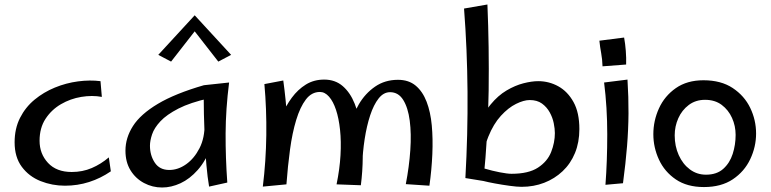

<svg xmlns="http://www.w3.org/2000/svg" viewBox="-20 -820 3428 854"><path d="M269 6Q212 6 160.5 -14.5Q109 -35 77 -78Q45 -121 45 -187Q45 -248 69 -295.5Q93 -343 133.5 -376.5Q174 -410 224 -430.5Q274 -451 327 -458Q380 -465 427 -459L433 -389Q390 -397 341.5 -389Q293 -381 251 -356.5Q209 -332 182.5 -291.5Q156 -251 156 -194Q156 -136 193.5 -95.5Q231 -55 299 -55Q347 -55 388 -72.5Q429 -90 464 -120L473 -58Q428 -27 376.5 -10.5Q325 6 269 6Z M701 14Q658 14 620.5 -6Q583 -26 560.5 -62.5Q538 -99 538 -150Q538 -207 571.5 -259.5Q605 -312 682 -358Q759 -404 887 -441L911 -383Q826 -364 773.5 -337Q721 -310 693.5 -280.5Q666 -251 656.5 -222.5Q647 -194 647 -172Q647 -129 668.5 -96.5Q690 -64 733 -64Q772 -64 808 -89.5Q844 -115 867.5 -161Q891 -207 890 -270L948 -319Q942 -230 918.5 -167Q895 -104 859.5 -64Q824 -24 783 -5Q742 14 701 14ZM910 10Q903 -31 898 -87Q893 -143 890.5 -201.5Q888 -260 887 -312Q886 -364 886 -399Q886 -434 887 -441L999 -453Q984 -334 983.5 -226.5Q983 -119 991 -8ZM741 -546 684 -576 846 -752 858 -696ZM951 -546 834 -696 846 -752 1008 -576Z M1585 4 1477 0Q1491 -68 1494.5 -129.5Q1498 -191 1492.5 -242.5Q1487 -294 1474.5 -331.5Q1462 -369 1443.5 -390Q1425 -411 1403 -411Q1366 -411 1340.5 -377.5Q1315 -344 1297.5 -286.5Q1280 -229 1270 -155Q1260 -81 1254 0L1191 -135Q1194 -172 1204.5 -216.5Q1215 -261 1233 -305Q1251 -349 1278 -385.5Q1305 -422 1340.5 -444Q1376 -466 1422 -466Q1471 -466 1504.5 -437Q1538 -408 1557.5 -359Q1577 -310 1585.5 -249Q1594 -188 1593.5 -122.5Q1593 -57 1585 4ZM1254 0 1149 10Q1163 -103 1164.5 -219Q1166 -335 1156 -446L1240 -462Q1252 -374 1256.5 -299Q1261 -224 1260 -152.5Q1259 -81 1254 0ZM1890 6 1785 -1Q1800 -79 1805 -152Q1810 -225 1802.5 -283Q1795 -341 1773.5 -375.5Q1752 -410 1715 -410Q1686 -410 1664 -382Q1642 -354 1626.5 -307Q1611 -260 1602 -201.5Q1593 -143 1591 -82L1539 -254Q1548 -308 1576 -356Q1604 -404 1648 -434.5Q1692 -465 1750 -465Q1798 -465 1829 -439Q1860 -413 1877.5 -367.5Q1895 -322 1900.5 -262.5Q1906 -203 1903 -134Q1900 -65 1890 6Z M2300 11Q2280 11 2247 6.5Q2214 2 2181.5 -4Q2149 -10 2130 -15L2081 -89Q2102 -80 2136 -70Q2170 -60 2203.5 -53.5Q2237 -47 2255 -47Q2331 -47 2373 -74.5Q2415 -102 2431.5 -144Q2448 -186 2448 -228Q2448 -247 2443 -272Q2438 -297 2425 -320.5Q2412 -344 2390.5 -359.5Q2369 -375 2336 -375Q2310 -375 2275.5 -358Q2241 -341 2208 -305Q2175 -269 2152 -212Q2129 -155 2125 -75L2091 -113Q2091 -197 2110.5 -256.5Q2130 -316 2162.5 -355.5Q2195 -395 2233 -417.5Q2271 -440 2308 -449.5Q2345 -459 2374 -459Q2422 -459 2463.5 -436Q2505 -413 2531 -366Q2557 -319 2557 -246Q2557 -187 2537.5 -139.5Q2518 -92 2482.5 -58.5Q2447 -25 2400.5 -7Q2354 11 2300 11ZM2130 -15 2050 -28Q2061 -222 2059.5 -412Q2058 -602 2044 -782L2148 -800Q2156 -612 2153.5 -417.5Q2151 -223 2130 -15Z M2660 -525Q2659 -557 2654 -583.5Q2649 -610 2646 -639L2756 -653Q2761 -626 2763.5 -594Q2766 -562 2765 -533ZM2751 -5 2673 2Q2681 -103 2681 -222.5Q2681 -342 2667 -453L2771 -466Q2776 -387 2775.5 -315.5Q2775 -244 2769 -169.5Q2763 -95 2751 -5Z M3111 12Q3036 12 2986 -22Q2936 -56 2911 -110Q2886 -164 2886 -223Q2886 -283 2911 -338Q2936 -393 2986 -428Q3036 -463 3109 -463Q3187 -463 3239 -428.5Q3291 -394 3317 -340Q3343 -286 3343 -226Q3343 -167 3317 -112Q3291 -57 3239.5 -22.5Q3188 12 3111 12ZM3120 -43Q3168 -43 3197 -69Q3226 -95 3239 -135.5Q3252 -176 3252 -220Q3252 -260 3236 -295.5Q3220 -331 3190 -353.5Q3160 -376 3116 -376Q3074 -376 3043.5 -353Q3013 -330 2997 -294Q2981 -258 2981 -218Q2981 -170 2999 -130Q3017 -90 3048.5 -66.5Q3080 -43 3120 -43Z"/></svg>

Font: Marhey Light
Style: Regular
Weight: 300
Designer: Nur Syamsi & Bustanul Arifin
Foundry: Namelatype
Version: Version 1.000